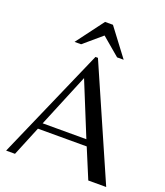

<svg xmlns="http://www.w3.org/2000/svg" viewBox="-158 -992 945 1098"><g transform="rotate(20 314.5 -442.5)"><path d="M10 0 307 -678H322L619 0H510L435 -180H138L64 0ZM153 -218H419L287 -542ZM165 -718 290 -885H338L464 -718H424L314 -811L205 -718Z"/></g></svg>

Font: Belleza
Style: Regular
Weight: 400
Designer: Eduardo Rodriguez Tunni
Foundry: Eduardo Rodriguez Tunni
Version: Version 1.003; ttfautohint (v1.8.4.7-5d5b)